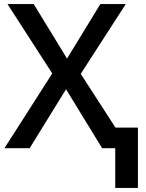

<svg xmlns="http://www.w3.org/2000/svg" viewBox="-20 -734 721 951"><path d="M379.9 -368.2 551.8 -102.1H663.1V196.8H550.8V0H485.8L307.1 -292L127 0H2L238.8 -370.1L17.1 -713.9H147L312 -443.8L477.1 -713.9H603Z"/></svg>

Font: Open Sans
Style: SemiBold
Weight: 600
Foundry: Ascender Corporation
Version: Version 1.10